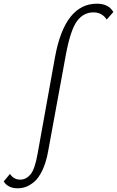

<svg xmlns="http://www.w3.org/2000/svg" viewBox="-152 -731 634 1040"><path d="M-56 289Q-108 289 -132 252L-98 211Q-78 242 -42 242Q-11 242 13 214Q37 186 52 100L146 -422Q199 -711 373 -711Q436 -711 462 -666L426 -625Q401 -664 354 -664Q300 -664 265 -616.5Q230 -569 205 -436L109 87Q98 149 77.5 191.5Q57 234 33 254Q9 274 -12.5 281.5Q-34 289 -56 289Z"/></svg>

Font: EauTestText Semilight
Style: Italic
Weight: 300
Italic angle: -12°
Designer: Christian Thalmann (Catharsis Fonts)
Version: Version 0.001;PS 000.001;hotconv 1.0.88;makeotf.lib2.5.64775